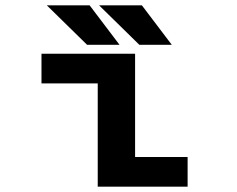

<svg xmlns="http://www.w3.org/2000/svg" viewBox="-20 -702 890 722"><path d="M626 -533.5H504L352.5 -682H513.5ZM429.5 -533.5H307.5L156 -682H317ZM488 -111.5H685.5V0H347.5V-388.5H136V-500H488Z"/></svg>

Font: League Mono Wide SemiBold
Style: Regular
Weight: 600
Width: 8
Designer: Tyler Finck
Foundry: The League of Moveable Type / Tyler Finck
Version: Version 2.210